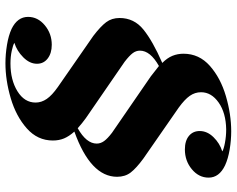

<svg xmlns="http://www.w3.org/2000/svg" viewBox="-100 -654 849 688"><g transform="rotate(90 324.0 -309.5)"><path d="M613 -305Q613 -210 451 -152Q468 -133 475.5 -115Q483 -97 483 -75Q483 -20 439.5 18.5Q396 57 331.5 76Q267 95 206 95Q174 95 140.5 89.5Q107 84 83 73Q40 52 40 14Q40 -21 70 -46Q100 -71 140 -71Q170 -71 189 -56.5Q208 -42 208 -18Q208 8 185 31Q162 54 133 63Q141 68 162 72.5Q183 77 207 77Q266 77 306.5 52Q347 27 347 -13Q347 -34 334 -53Q321 -72 291 -93L108 -220Q74 -246 59 -266Q44 -286 44 -314Q44 -366 85.5 -399.5Q127 -433 205 -467Q187 -485 179.5 -503.5Q172 -522 172 -543Q172 -599 215.5 -637.5Q259 -676 324 -695Q389 -714 450 -714Q482 -714 515 -708.5Q548 -703 572 -692Q616 -671 616 -633Q616 -598 586 -573Q556 -548 515 -548Q484 -548 466.5 -562.5Q449 -577 449 -601Q449 -628 471 -650.5Q493 -673 522 -682Q515 -687 491.5 -691.5Q468 -696 443 -696Q384 -695 347 -669Q310 -643 310 -606Q310 -584 323 -565.5Q336 -547 365 -526L548 -399Q582 -374 597.5 -354Q613 -334 613 -305ZM494 -232Q494 -246 485 -258.5Q476 -271 455 -287L253 -426Q241 -435 216 -455Q161 -424 161 -387Q161 -373 170 -361Q179 -349 201 -332L403 -193Q421 -180 439 -164Q494 -195 494 -232Z"/></g></svg>

Font: Playfair Display SC
Style: Bold Italic
Weight: 700
Italic angle: -14°
Designer: Claus Eggers Sørensen
Foundry: Claus Eggers Sørensen
Version: Version 1.200; ttfautohint (v1.6)